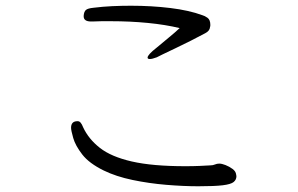

<svg xmlns="http://www.w3.org/2000/svg" viewBox="-20 -665 1040 670"><path d="M298 -590Q272 -590 272 -608V-610Q273 -624 279.5 -630Q286 -636 307 -638Q339 -642 371.5 -643.5Q404 -645 437 -645Q509 -645 574.5 -637Q640 -629 686 -612Q694 -610 704 -603Q714 -596 714 -578Q714 -573 713 -571Q712 -557 696 -549Q674 -537 646 -523Q618 -509 592 -496.5Q566 -484 548 -475.5Q530 -467 527 -465Q511 -459 503 -459Q495 -459 495 -464Q495 -474 527 -499Q547 -516 568.5 -533.5Q590 -551 607 -567Q557 -579 495.5 -585Q434 -591 366 -591Q350 -591 334.5 -591Q319 -591 303 -590ZM746 -94Q754 -94 767 -89Q780 -84 791.5 -75.5Q803 -67 804 -56Q804 -55 804.5 -53.5Q805 -52 805 -50Q805 -38 795.5 -30Q786 -22 757.5 -18.5Q729 -15 672 -15Q621 -15 560.5 -20Q500 -25 442.5 -37Q385 -49 342 -70Q291 -95 267 -126Q243 -157 235.5 -183.5Q228 -210 228 -219Q228 -241 248 -242H252Q262 -242 270 -221Q289 -180 328.5 -149Q368 -118 440 -101.5Q512 -85 627 -85Q654 -85 676.5 -86Q699 -87 715 -88Q723 -88 730 -91Q737 -94 744 -94Z"/></svg>

Font: Moon Stars Kai T HW
Style: Regular
Weight: 400
Designer: GuiWonder
Version: Version 1.101